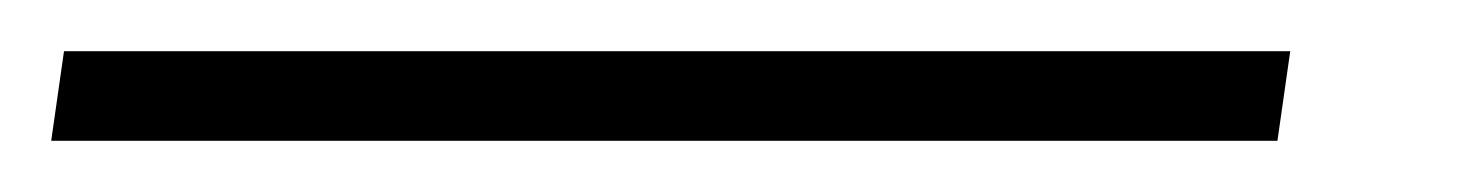

<svg xmlns="http://www.w3.org/2000/svg" viewBox="-80 56 577 75"><path d="M424 76 419 111H-60L-55 76Z"/></svg>

Font: Bitter Light
Style: Italic
Weight: 300
Italic angle: -9°
Designer: Sol Matas, and Bitter project Authors
Foundry: Sol Matas
Version: Version 2.001